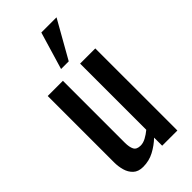

<svg xmlns="http://www.w3.org/2000/svg" viewBox="-258 -886 956 956"><g transform="rotate(-45 220.0 -408.0)"><path d="M137 8Q103 8 84 -10Q65 -28 57.5 -55Q50 -82 50 -110V-578H157V-142Q157 -111 166 -93.5Q175 -76 203 -76Q221 -76 240.5 -86.5Q260 -97 278 -112V-578H385V0H278V-57Q250 -30 214.5 -11Q179 8 137 8ZM192 -626 251 -824H358L246 -626Z"/></g></svg>

Font: Oswald
Style: Regular
Weight: 400
Designer: Vernon Adams
Foundry: Vernon Adams
Version: Version 4.103; ttfautohint (v1.8.3)